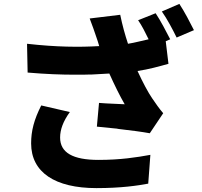

<svg xmlns="http://www.w3.org/2000/svg" viewBox="-20 -898 1040 987"><path d="M977 -743C960 -777 928 -839 902 -878L812 -839C839 -801 868 -746 888 -705L977 -743ZM819 -316C799 -339 781 -365 762 -393C742 -422 714 -474 687 -533C747 -542 799 -557 846 -570L832 -686L855 -696C837 -731 805 -793 780 -830L690 -794C709 -767 727 -731 744 -696C710 -689 676 -679 638 -673C623 -718 609 -768 598 -822L441 -803C455 -767 467 -732 475 -708C480 -695 485 -678 490 -661C386 -655 270 -656 119 -673L122 -525C215 -517 295 -514 366 -514H376C399 -514 422 -514 444 -515H453C484 -517 513 -518 542 -520C568 -462 596 -405 621 -362C593 -364 534 -365 489 -369L478 -247C506 -244 537 -241 568 -238L579 -237L590 -235C652 -228 712 -220 750 -213L819 -316ZM742 46 753 -102C682 -89 599 -76 486 -76C355 -76 289 -113 289 -191C289 -232 305 -275 339 -322L192 -356C155 -283 140 -225 140 -161C140 -12 263 69 476 69C603 69 689 56 742 46Z"/></svg>

Font: Glow Sans SC Normal ExtraBold
Style: Regular
Weight: 800
Designer: Ryoko NISHIZUKA (kana, bopomofo & ideographs); Paul D. Hunt (Latin, Greek & Cyrillic); Sandoll Communications, Soo-young
Version: Version 0.93